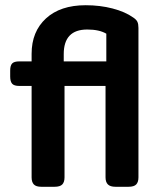

<svg xmlns="http://www.w3.org/2000/svg" viewBox="-20 -715 609 735"><path d="M101 -36V-386H54Q34 -386 26.5 -394.5Q19 -403 19 -422V-445Q19 -464 26.5 -472Q34 -480 54 -480H101V-509Q101 -594 156 -644.5Q211 -695 308 -695Q363 -695 411 -682.5Q459 -670 490 -648Q502 -640 506 -631.5Q510 -623 510 -608V-36Q510 -18 501.5 -9Q493 0 472 0H422Q402 0 393 -9Q384 -18 384 -36V-386H227V-36Q227 -18 218.5 -9Q210 0 189 0H138Q118 0 109.5 -9Q101 -18 101 -36ZM387 -480V-586Q360 -602 314 -602Q224 -602 224 -508V-480Z"/></svg>

Font: Mitr
Style: Regular
Weight: 400
Designer: Thanarat Vachiruckul
Foundry: Cadson Demak
Version: Version 1.003